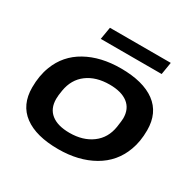

<svg xmlns="http://www.w3.org/2000/svg" viewBox="-155 -866 1057 1044"><g transform="rotate(30 373.0 -344.0)"><path d="M234.9 -623 248 -700.2H629.9L617.2 -623ZM334 12.2Q194.3 12.2 119.1 -43.7Q43.9 -99.6 43.9 -208Q43.9 -282.7 66.9 -341.8Q103.5 -438 194.1 -488.5Q284.7 -539.1 411.1 -539.1Q550.8 -539.1 626.5 -483.2Q702.1 -427.2 702.1 -318.8Q702.1 -247.1 681.2 -191.9Q645 -92.8 553 -40.3Q460.9 12.2 334 12.2ZM342.8 -95.2Q426.8 -95.2 482.9 -136.7Q539.1 -178.2 550.8 -253.9Q557.1 -296.9 557.1 -310.1Q557.1 -369.6 516.6 -400.9Q476.1 -432.1 401.9 -432.1Q316.9 -432.1 261.7 -391.1Q206.5 -350.1 193.8 -273.9Q188 -240.7 188 -219.2Q188 -158.7 228 -127Q268.1 -95.2 342.8 -95.2Z"/></g></svg>

Font: Archivo Expanded SemiBold
Style: Italic
Weight: 600
Width: 7
Italic angle: -10°
Designer: Hector Gatti
Foundry: Omnibus-Type
Version: Version 2.001